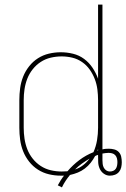

<svg xmlns="http://www.w3.org/2000/svg" viewBox="-20 -755 549 834"><path d="M249 59 231 50Q237 39 243.5 28.5Q250 18 258 8Q254 8 251 8Q248 8 244 8Q218 8 192.5 2Q167 -4 145 -18Q123 -32 106.5 -53Q90 -74 80.5 -98Q71 -122 67.5 -148Q64 -174 64 -200V-320Q64 -346 67.5 -372Q71 -398 80.5 -422Q90 -446 106.5 -467Q123 -488 145 -502Q167 -516 192.5 -522Q218 -528 244 -528Q271 -528 297.5 -521.5Q324 -515 345.5 -499Q367 -483 382 -460.5Q397 -438 406 -413V-735H425V-106Q432 -108 439 -108.5Q446 -109 453 -109Q464 -109 476 -106Q488 -103 496 -94.5Q504 -86 506.5 -74Q509 -62 509 -50Q509 -39 506.5 -28Q504 -17 497 -8.5Q490 0 479.5 4Q469 8 457 8Q443 8 431 -0.5Q419 -9 413 -22.5Q407 -36 406.5 -50.5Q406 -65 406 -79Q406 -80 406 -80.5Q406 -81 406 -82Q406 -82 405.5 -82Q405 -82 405 -82Q402 -81 399 -80Q396 -79 393 -77Q385 -62 374 -48Q363 -34 348.5 -23Q334 -12 318 -5.5Q302 1 284 5Q274 17 265 30.5Q256 44 249 59ZM248 -10Q254 -10 260.5 -10.5Q267 -11 273 -11Q296 -38 324.5 -59.5Q353 -81 386 -94Q397 -119 401.5 -146Q406 -173 406 -200V-320Q406 -343 403 -366.5Q400 -390 391.5 -412Q383 -434 369.5 -453Q356 -472 336.5 -485.5Q317 -499 294 -504.5Q271 -510 248 -510Q224 -510 200.5 -504.5Q177 -499 157 -486Q137 -473 122 -454Q107 -435 98.5 -413Q90 -391 86.5 -367.5Q83 -344 83 -320V-200Q83 -176 86.5 -152.5Q90 -129 98.5 -107Q107 -85 122 -66Q137 -47 157 -34Q177 -21 200.5 -15.5Q224 -10 248 -10ZM403 -100Q404 -101 404.5 -101Q405 -101 406 -101V-107Q405 -106 404.5 -104Q404 -102 403 -100ZM457 -10Q465 -10 472 -13Q479 -16 483 -22Q487 -28 488.5 -35.5Q490 -43 490 -51Q490 -59 488 -67Q486 -75 480.5 -81Q475 -87 467 -89Q459 -91 451 -91Q445 -91 438 -90Q431 -89 425 -88V-83Q425 -77 425 -71Q425 -65 425 -59Q425 -51 426 -42.5Q427 -34 431 -26.5Q435 -19 442 -14.5Q449 -10 457 -10ZM306 -19Q325 -25 341 -37.5Q357 -50 369 -66Q352 -56 336 -44.5Q320 -33 306 -19Z"/></svg>

Font: Zed Mono Thin
Style: Regular
Weight: 100
Monospace: yes
Designer: Belleve Invis
Foundry: Belleve Invis
Version: Version 1.0.0; ttfautohint (v1.8.4)